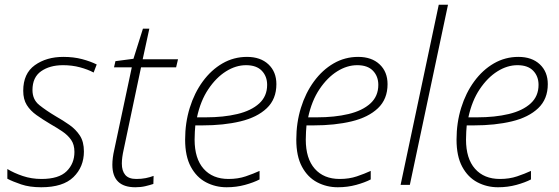

<svg xmlns="http://www.w3.org/2000/svg" viewBox="-20 -780 2357 810"><path d="M154 10Q105 10 69.5 -2Q34 -14 11 -26V-67Q39 -50 76 -37.5Q113 -25 155 -25Q228 -25 261 -57.5Q294 -90 294 -139Q294 -170 280 -190Q266 -210 243 -225.5Q220 -241 192 -257Q160 -276 134 -294.5Q108 -313 93 -337Q78 -361 78 -397Q78 -470 127 -505Q176 -540 247 -540Q291 -540 326.5 -530.5Q362 -521 388 -508L375 -474Q351 -487 317.5 -496Q284 -505 246 -505Q190 -505 153.5 -479.5Q117 -454 117 -400Q117 -360 145.5 -337Q174 -314 216 -289Q246 -272 273 -253Q300 -234 317 -208Q334 -182 334 -141Q334 -76 290 -33Q246 10 154 10Z M551 10Q454 10 454 -85Q454 -99 456 -115Q458 -131 462 -148L536 -496H461L467 -522L543 -532L583 -659H610L582 -530H731L723 -496H575L502 -150Q494 -115 494 -90Q494 -59 508.5 -42Q523 -25 555 -25Q577 -25 594.5 -28.5Q612 -32 628 -38L627 -4Q612 1 593 5.5Q574 10 551 10Z M936 10Q889 10 849 -11Q809 -32 785 -76.5Q761 -121 761 -191Q761 -262 780.5 -325Q800 -388 835.5 -436.5Q871 -485 918.5 -512.5Q966 -540 1022 -540Q1079 -540 1112.5 -508.5Q1146 -477 1146 -425Q1146 -362 1105.5 -323.5Q1065 -285 994.5 -268Q924 -251 833 -251H804Q803 -240 802 -224Q801 -208 801 -191Q801 -111 839 -68Q877 -25 944 -25Q984 -25 1016.5 -36Q1049 -47 1075 -59V-23Q1050 -10 1013.5 0Q977 10 936 10ZM811 -285H848Q923 -285 981.5 -299Q1040 -313 1073.5 -343.5Q1107 -374 1107 -422Q1107 -458 1084.5 -481.5Q1062 -505 1018 -505Q975 -505 933.5 -479Q892 -453 859 -404Q826 -355 811 -285Z M1405 10Q1358 10 1318 -11Q1278 -32 1254 -76.5Q1230 -121 1230 -191Q1230 -262 1249.5 -325Q1269 -388 1304.5 -436.5Q1340 -485 1387.5 -512.5Q1435 -540 1491 -540Q1548 -540 1581.5 -508.5Q1615 -477 1615 -425Q1615 -362 1574.5 -323.5Q1534 -285 1463.5 -268Q1393 -251 1302 -251H1273Q1272 -240 1271 -224Q1270 -208 1270 -191Q1270 -111 1308 -68Q1346 -25 1413 -25Q1453 -25 1485.5 -36Q1518 -47 1544 -59V-23Q1519 -10 1482.5 0Q1446 10 1405 10ZM1280 -285H1317Q1392 -285 1450.5 -299Q1509 -313 1542.5 -343.5Q1576 -374 1576 -422Q1576 -458 1553.5 -481.5Q1531 -505 1487 -505Q1444 -505 1402.5 -479Q1361 -453 1328 -404Q1295 -355 1280 -285Z M1670 0 1831 -760H1870L1709 0Z M2081 10Q2034 10 1994 -11Q1954 -32 1930 -76.5Q1906 -121 1906 -191Q1906 -262 1925.5 -325Q1945 -388 1980.5 -436.5Q2016 -485 2063.5 -512.5Q2111 -540 2167 -540Q2224 -540 2257.5 -508.5Q2291 -477 2291 -425Q2291 -362 2250.5 -323.5Q2210 -285 2139.5 -268Q2069 -251 1978 -251H1949Q1948 -240 1947 -224Q1946 -208 1946 -191Q1946 -111 1984 -68Q2022 -25 2089 -25Q2129 -25 2161.5 -36Q2194 -47 2220 -59V-23Q2195 -10 2158.5 0Q2122 10 2081 10ZM1956 -285H1993Q2068 -285 2126.5 -299Q2185 -313 2218.5 -343.5Q2252 -374 2252 -422Q2252 -458 2229.5 -481.5Q2207 -505 2163 -505Q2120 -505 2078.5 -479Q2037 -453 2004 -404Q1971 -355 1956 -285Z"/></svg>

Font: Noto Sans Disp ExtLt
Style: Italic
Weight: 200
Italic angle: -12°
Designer: Monotype Design Team
Foundry: Monotype Imaging Inc.
Version: Version 2.000;GOOG;noto-source:20170915:90ef993387c0